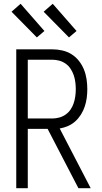

<svg xmlns="http://www.w3.org/2000/svg" viewBox="-20 -996 540 1016"><path d="M66 0V-735H257Q283 -735 309.5 -729Q336 -723 358.5 -709Q381 -695 397.5 -674Q414 -653 424 -628.5Q434 -604 438 -577.5Q442 -551 442 -524Q442 -501 439 -478Q436 -455 428.5 -432.5Q421 -410 408.5 -390Q396 -370 379 -354.5Q362 -339 340.5 -329.5Q319 -320 296 -316L460 0H395L232 -314H127V0ZM127 -369H257Q275 -369 293.5 -374Q312 -379 327.5 -390Q343 -401 353.5 -416.5Q364 -432 370 -450Q376 -468 378.5 -487Q381 -506 381 -524Q381 -543 378.5 -562Q376 -581 370 -598.5Q364 -616 353.5 -632Q343 -648 327.5 -659Q312 -670 293.5 -675Q275 -680 257 -680H127ZM345 -798 211 -934 259 -976 385 -832ZM175 -798 41 -934 89 -976 215 -832Z"/></svg>

Font: Iosevka SS04 Light
Style: Regular
Weight: 300
Monospace: yes
Designer: Belleve Invis
Foundry: Belleve Invis
Version: Version 19.0.0; ttfautohint (v1.8.4)